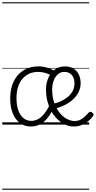

<svg xmlns="http://www.w3.org/2000/svg" viewBox="-20 -1111 855 1712"><path d="M254 17Q199 17 157.5 -14Q116 -45 93.5 -101Q71 -157 71 -231Q71 -282 81.5 -326Q92 -370 113.5 -405.5Q135 -441 165.5 -466.5Q196 -492 236 -505.5Q276 -519 324 -519Q348 -519 370.5 -515Q393 -511 417 -502Q441 -493 470 -478L440 -437Q409 -454 379 -462Q349 -470 320 -470Q277 -470 242 -454.5Q207 -439 181 -409Q155 -379 141 -335.5Q127 -292 127 -235Q127 -176 142 -130.5Q157 -85 187.5 -59Q218 -33 261 -33Q285 -33 312.5 -45Q340 -57 368.5 -89.5Q397 -122 425 -180L451 -132Q419 -73 387.5 -40.5Q356 -8 323 4.5Q290 17 254 17ZM639 17Q599 17 562 0.5Q525 -16 494 -46Q463 -76 439.5 -117Q416 -158 403 -208Q390 -258 390 -314Q390 -348 398 -379Q406 -410 420.5 -435.5Q435 -461 456 -480Q477 -499 502.5 -509Q528 -519 558 -519Q606 -519 637 -498.5Q668 -478 683.5 -444.5Q699 -411 699 -371Q699 -325 679.5 -287.5Q660 -250 627 -221Q594 -192 551.5 -171.5Q509 -151 462 -140L448 -184Q485 -192 519.5 -207Q554 -222 582 -244.5Q610 -267 627 -297.5Q644 -328 644 -367Q644 -415 620 -442.5Q596 -470 553 -470Q529 -470 509 -458Q489 -446 475 -425Q461 -404 453 -375.5Q445 -347 445 -314Q445 -249 463 -196.5Q481 -144 510.5 -107Q540 -70 575.5 -51Q611 -32 645 -32Q675 -32 698 -44Q721 -56 739 -73.5Q757 -91 770 -106Q779 -115 786.5 -114.5Q794 -114 802 -107Q810 -101 813.5 -93.5Q817 -86 810 -77Q794 -53 768 -31.5Q742 -10 709 3.5Q676 17 639 17ZM0 571H775V581H0ZM0 -20H775V0H0ZM0 -505H775V-500H0ZM0 -1091H775V-1081H0Z"/></svg>

Font: Playwrite PT Guides
Style: Regular
Weight: 400
Designer: Veronika Burian, José Scaglione
Foundry: TypeTogether
Version: Version 1.003